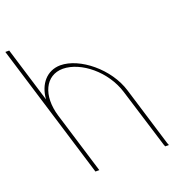

<svg xmlns="http://www.w3.org/2000/svg" viewBox="-264 -823 911 932"><g transform="rotate(-20 192.0 -357.0)"><path d="M448.2 -20 452.6 -9H433.6L429.5 -19L334.7 -326C299.2 -442 188.7 -532 95 -533C4.9 -533 -38.6 -442 -3.2 -326L-0.1 -316L90.4 -20L93.4 -10H73.4L70.4 -20L-20.1 -316L-23.2 -326L-136 -695L-139 -705H-119L-116 -695L-32.2 -420.9C-26.8 -498.1 19.3 -552.3 88.9 -553C189.3 -553 318.1 -449 354.7 -326Z"/></g></svg>

Font: Nordica Plus
Style: NordicaClassicUltLtCondOpObl
Weight: 300
Version: Version 1.01